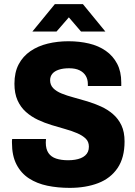

<svg xmlns="http://www.w3.org/2000/svg" viewBox="-20 -899 657 931"><path d="M318 12Q260 12 209.5 1.5Q159 -9 120.5 -34Q82 -59 60 -101.5Q38 -144 38 -207Q38 -211 38 -216Q38 -221 39 -225H203Q203 -221 202.5 -216.5Q202 -212 202 -208Q202 -176 215 -157Q228 -138 252.5 -130Q277 -122 310 -122Q328 -122 343.5 -124.5Q359 -127 371.5 -132Q384 -137 393 -145Q402 -153 406.5 -163.5Q411 -174 411 -188Q411 -212 395.5 -227Q380 -242 354.5 -253Q329 -264 297 -273Q265 -282 230.5 -292.5Q196 -303 164 -318Q132 -333 106 -356Q80 -379 65 -412.5Q50 -446 50 -493Q50 -548 70.5 -587Q91 -626 127.5 -651Q164 -676 211.5 -687.5Q259 -699 312 -699Q365 -699 411.5 -688Q458 -677 493 -652.5Q528 -628 548 -590Q568 -552 568 -499V-482H406V-491Q406 -514 396 -531Q386 -548 366 -558Q346 -568 315 -568Q286 -568 265 -561Q244 -554 233.5 -541Q223 -528 223 -510Q223 -487 238 -471.5Q253 -456 279 -445.5Q305 -435 337 -426.5Q369 -418 403.5 -407.5Q438 -397 470 -382.5Q502 -368 528 -345.5Q554 -323 569 -291Q584 -259 584 -213Q584 -134 550 -84Q516 -34 456 -11Q396 12 318 12ZM137 -746 246 -879H382L491 -746H373L288 -845H340L254 -746Z"/></svg>

Font: Archivo SemiCondensed ExtraBold
Style: Regular
Weight: 800
Width: 4
Designer: Hector Gatti
Foundry: Omnibus-Type
Version: Version 2.001